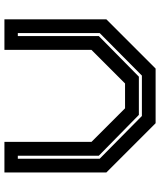

<svg xmlns="http://www.w3.org/2000/svg" viewBox="54 -794 740 889"><g transform="rotate(-90 424.5 -350.0)"><path d="M298 0 70 -228V-700H211.5V-297L367 -141.5H482L637.5 -297V-700H779V-228L551 0ZM331.5 -63.5H518.5L715.5 -259V-638H701.5V-263L513.5 -77.5H336.5L147.5 -263V-638H133.5V-259Z"/></g></svg>

Font: Tourney Expanded Regular
Style: Bold
Weight: 700
Width: 7
Designer: Tyler Finck
Foundry: Etcetera Type Co
Version: Version 1.010; ttfautohint (v1.8.3)